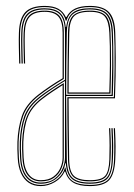

<svg xmlns="http://www.w3.org/2000/svg" viewBox="-20 -625 455 650"><path d="M118 5Q94 5 77.1 -6.4Q60.2 -17.8 50.9 -39.1Q41.5 -60.5 40 -90Q39 -108.5 38.8 -120.2Q38.5 -132 39 -145Q40.8 -192 53.9 -231.8Q67 -271.5 110 -304.8Q127 -318 148.6 -332.6Q170.2 -347.2 192 -360V-514Q192 -552 177.9 -568.5Q163.8 -585 131 -585Q96 -585 80.6 -568.2Q65.2 -551.5 64 -513.5Q63.2 -490.8 63.8 -465.6Q64.2 -440.5 65 -410H61Q60.2 -438 59.8 -465.1Q59.2 -492.2 60 -513.5Q61.2 -552.2 76.9 -570.6Q92.5 -589 131 -589Q166 -589 181 -571.6Q196 -554.2 196 -514V-357.8Q174 -344.8 152.4 -330.2Q130.8 -315.8 112 -301.2Q71.2 -269.5 58 -231.1Q44.8 -192.8 43 -145Q42.5 -129.8 42.8 -121.5Q43 -113.2 44 -90.2Q45.5 -61 54.6 -40.6Q63.8 -20.2 79.8 -9.6Q95.8 1 118 1Q146.8 1 170.1 -15.8Q193.5 -32.5 199.8 -57.5H201.8Q207 -25 226.4 -12Q245.8 1 284.2 1Q331 1 347.8 -18.9Q364.5 -38.8 366.2 -85Q366.8 -101 366.9 -116.1Q367 -131.2 366.8 -149.1Q366.5 -167 365.2 -191H369.2Q371.2 -151.5 371.2 -129.1Q371.2 -106.8 370.2 -85Q368 -35.8 349.8 -15.4Q331.5 5 284.2 5Q247.8 5 228.1 -6.8Q208.5 -18.5 200.8 -44.2H198.8Q188.8 -22.2 165.9 -8.6Q143 5 118 5ZM284.2 -3Q243.2 -3 224.5 -18.5Q205.8 -34 202.8 -72.2H200.8Q197.5 -45.2 174.9 -24.1Q152.2 -3 118 -3Q86.2 -3 68.2 -25.6Q50.2 -48.2 48 -90.5Q47 -109 46.8 -120Q46.5 -131 47 -144.8Q48.8 -191.8 61.4 -229.2Q74 -266.8 115 -298.5Q128.2 -308.8 143.4 -319Q158.5 -329.2 173.2 -338.6Q188 -348 200 -355V-514Q200 -556.5 184 -574.8Q168 -593 131 -593Q92.2 -593 74.8 -574.6Q57.2 -556.2 56 -513.8Q55.2 -490.5 55.8 -463.8Q56.2 -437 57 -410H53Q52.2 -437.5 51.8 -464.9Q51.2 -492.2 52 -513.8Q53.2 -557.8 71.4 -577.4Q89.5 -597 131 -597Q165.5 -597 182.6 -581.9Q199.8 -566.8 202.2 -533.8H204.2Q208.5 -568 227.1 -582.5Q245.8 -597 284.2 -597Q327 -597 344.1 -577.4Q361.2 -557.8 362.2 -514Q362.8 -496.8 363.4 -468.1Q364 -439.5 363.9 -398Q363.8 -356.5 361.8 -300H204Q204 -256.2 204.8 -197.6Q205.5 -139 206.2 -85.2Q207 -41.5 224.2 -24.2Q241.5 -7 284.2 -7Q325.2 -7 341 -23.5Q356.8 -40 358.2 -85.2Q358.8 -100 358.9 -115.1Q359 -130.2 358.8 -148.6Q358.5 -167 357.2 -191H361.2Q363 -156 363.2 -133.1Q363.5 -110.2 362.2 -85.2Q360.2 -39.5 344.5 -21.2Q328.8 -3 284.2 -3ZM118 -7Q147.8 -7 165.8 -21Q183.8 -35 191.9 -54.6Q200 -74.2 200 -91.2V-350.8Q182.8 -340.8 159.2 -325.2Q135.8 -309.8 117.2 -295.2Q79.8 -266.2 66.4 -230.5Q53 -194.8 51 -144.8Q50.5 -129.5 50.8 -121.5Q51 -113.5 52 -90.5Q54 -50.2 71.2 -28.6Q88.5 -7 118 -7ZM118 -11Q90.8 -11 74.4 -31.1Q58 -51.2 56 -90.8Q55 -109.5 54.8 -120Q54.5 -130.5 55 -144.8Q57 -198.2 71.4 -232.1Q85.8 -266 120.2 -292.5Q136.2 -305 157 -319Q177.8 -333 196 -343.8V-91.2Q196 -74.5 188.5 -55.8Q181 -37 163.9 -24Q146.8 -11 118 -11ZM118 -15Q144.8 -15 161 -27.1Q177.2 -39.2 184.6 -57Q192 -74.8 192 -91.2V-336.8Q177.5 -327.8 158.6 -315.1Q139.8 -302.5 122.2 -289Q87.5 -262 74.2 -228.6Q61 -195.2 59 -144.5Q58.5 -129.8 58.8 -122Q59 -114.2 60 -90.8Q62 -54.5 77 -34.8Q92 -15 118 -15ZM284.2 -11Q243.5 -11 227.4 -27Q211.2 -43 210.2 -85.2Q209.8 -113.5 209.1 -149.1Q208.5 -184.8 208.2 -222.9Q208 -261 208 -296H365.5Q367.5 -353.5 367.9 -395.8Q368.2 -438 367.8 -467.1Q367.2 -496.2 366.2 -514Q364.2 -557.8 347.1 -579.4Q330 -601 284.2 -601Q250.8 -601 231.6 -590.1Q212.5 -579.2 204.8 -554.8H202.8Q196 -579.2 178.8 -590.1Q161.5 -601 131 -601Q87 -601 68.2 -580.2Q49.5 -559.5 48 -514Q47.2 -490.8 47.8 -463.8Q48.2 -436.8 49 -410H45Q44.2 -436.8 43.8 -464.5Q43.2 -492.2 44 -514Q45.5 -562.8 65.6 -583.9Q85.8 -605 131 -605Q159.5 -605 176.6 -595.8Q193.8 -586.5 203 -567.2H205Q215.2 -587 234.5 -596Q253.8 -605 284.2 -605Q329 -605 349 -583.9Q369 -562.8 370.2 -514Q370.8 -499.2 371.1 -478.2Q371.5 -457.2 371.8 -429.6Q372 -402 371.4 -367.6Q370.8 -333.2 369.2 -292H212.2Q212.2 -245.8 212.9 -188.6Q213.5 -131.5 214.2 -85.5Q215 -43.5 230.8 -29.2Q246.5 -15 284.2 -15Q323.2 -15 336 -29.8Q348.8 -44.5 350.2 -85.2Q351 -109.5 351 -132.1Q351 -154.8 349.2 -191H353.2Q355.2 -151 355.2 -129Q355.2 -107 354.2 -85.2Q352.2 -43.2 338.8 -27.1Q325.2 -11 284.2 -11ZM204 -304H357.8Q359.5 -359.5 359.9 -399.1Q360.2 -438.8 359.8 -466.5Q359.2 -494.2 358.2 -513.8Q356.5 -555.8 340.9 -574.4Q325.2 -593 284.2 -593Q245 -593 226.1 -576.6Q207.2 -560.2 206.2 -513.8Q205.2 -471.8 204.6 -414.1Q204 -356.5 204 -304ZM354 -308H208.2Q208.2 -335.8 208.5 -368.9Q208.8 -402 209.2 -438.8Q209.8 -475.5 210.2 -513.8Q211 -557.8 228.5 -573.4Q246 -589 284.2 -589Q321.8 -589 337.5 -572.6Q353.2 -556.2 354.2 -513.8Q354.8 -498.5 355.4 -471.8Q356 -445 355.9 -404.8Q355.8 -364.5 354 -308ZM212.2 -312H350Q351.8 -366.5 352 -404.5Q352.2 -442.5 351.8 -468.6Q351.2 -494.8 350.2 -513.5Q348.5 -552 335.2 -568.5Q322 -585 284.2 -585Q243.8 -585 229.5 -568.8Q215.2 -552.5 214.5 -513.8Q213.5 -456.2 212.9 -411.9Q212.2 -367.5 212.2 -312Z"/></svg>

Font: Big Shoulders Inline Thin
Style: Regular
Weight: 100
Designer: Patric King
Foundry: XO Type Co
Version: Version 2.002